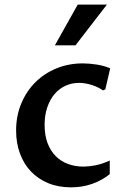

<svg xmlns="http://www.w3.org/2000/svg" viewBox="-20 -802 548 832"><path d="M455.6 -47.4Q420.9 -19.5 378.4 -4.9Q335.9 9.8 287.1 9.8Q232.4 9.8 188.5 -8.5Q144.5 -26.9 113.8 -59.3Q83 -91.8 66.4 -137Q49.8 -182.1 49.8 -236.3Q49.8 -300.3 72.3 -353.8Q94.7 -407.2 133.5 -445.8Q172.4 -484.4 225.1 -505.9Q277.8 -527.3 338.4 -527.3Q351.6 -527.3 366.7 -526.1Q381.8 -524.9 397.7 -522.5Q413.6 -520 429 -515.9Q444.3 -511.7 457.5 -505.9L436.5 -415L426.3 -410.2Q417.5 -416.5 405.5 -422.6Q393.6 -428.7 379.9 -433.1Q366.2 -437.5 351.6 -440.2Q336.9 -442.9 322.8 -442.9Q291.5 -442.9 264.4 -430.7Q237.3 -418.5 217 -395Q196.8 -371.6 185.1 -337.6Q173.3 -303.7 173.3 -260.7Q173.3 -215.8 186 -182.1Q198.7 -148.4 221.2 -125.7Q243.7 -103 274.4 -91.6Q305.2 -80.1 341.3 -80.1Q363.8 -80.1 392.6 -85.4Q421.4 -90.8 455.6 -106.4ZM217.8 -605.5 316.9 -782.2H443.4L307.1 -605.5Z"/></svg>

Font: Proza Libre
Style: Medium
Weight: 500
Designer: Jasper de Waard
Foundry: Jasper de Waard
Version: Version 1.000; ttfautohint (v1.4.1.8-43bc)